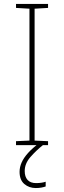

<svg xmlns="http://www.w3.org/2000/svg" viewBox="-20 -734 323 971"><path d="M223 0H61V-20L129 -23V-690L61 -694V-714H223V-694L155 -690V-23L223 -20ZM105 131Q105 160 119.5 176Q134 192 163 192Q177 192 190 190Q203 188 211 185V209Q203 212 190 214.5Q177 217 161 217Q127 217 103 196.5Q79 176 79 135Q79 111 89.5 87.5Q100 64 122 39.5Q144 15 179 -11L197 0Q163 27 134 60Q105 93 105 131Z"/></svg>

Font: Noto Sans Hebrew Thin
Style: Regular
Weight: 250
Designer: Monotype Design Team
Foundry: Monotype Imaging Inc.
Version: Version 2.003